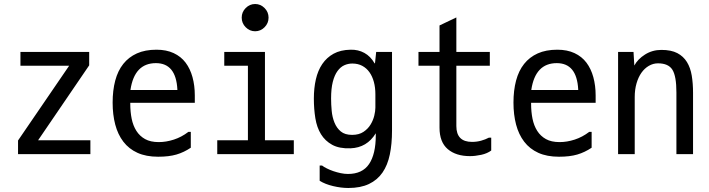

<svg xmlns="http://www.w3.org/2000/svg" viewBox="-20 -785 3540 958"><path d="M431 -85V-16H70V-84L325 -457H82V-526H425V-459L170 -85Z M631 -336H865V-339Q858 -470 758 -470Q651 -470 631 -337ZM761 -537Q810 -537 846.5 -520Q883 -503 906 -472.5Q929 -442 940.5 -400Q952 -358 952 -309V-272H630V-267Q630 -227 637 -192.5Q644 -158 660.5 -132Q677 -106 704 -91Q731 -76 772 -76Q809 -76 847.5 -88.5Q886 -101 920 -127H932V-48Q898 -25 860.5 -14Q823 -3 769 -3Q709 -3 666 -22.5Q623 -42 595.5 -78Q568 -114 555 -163.5Q542 -213 542 -273Q542 -334 555 -383Q568 -432 595 -466Q622 -500 663 -518.5Q704 -537 761 -537Z M1302 -526V-85H1446V-16H1064V-85H1217V-457H1099V-526ZM1186 -697Q1186 -725 1206 -745Q1226 -765 1253 -765Q1280 -765 1300 -745Q1320 -725 1320 -697Q1320 -669 1300 -649Q1280 -629 1253 -629Q1226 -629 1206 -649Q1186 -669 1186 -697Z M1853 -315Q1853 -348 1845.5 -376Q1838 -404 1823.5 -424.5Q1809 -445 1787.5 -456.5Q1766 -468 1738 -468Q1717 -468 1698 -459.5Q1679 -451 1664 -430.5Q1649 -410 1640.5 -376.5Q1632 -343 1632 -294Q1632 -264 1635 -232Q1638 -200 1649 -173Q1660 -146 1680.5 -129Q1701 -112 1737 -112Q1771 -112 1793.5 -127Q1816 -142 1829 -163.5Q1842 -185 1847.5 -208Q1853 -231 1853 -248ZM1716 83Q1788 83 1821.5 33.5Q1855 -16 1855 -110V-120Q1811 -48 1729 -45Q1673 -43 1637.5 -62.5Q1602 -82 1581.5 -115.5Q1561 -149 1553.5 -195Q1546 -241 1546 -293Q1546 -345 1556 -389Q1566 -433 1588 -465.5Q1610 -498 1644.5 -517Q1679 -536 1729 -537Q1767 -538 1798 -521Q1829 -504 1849 -469H1851L1857 -526H1936V-133Q1936 -67 1925 -14Q1914 39 1888.5 76Q1863 113 1821 133Q1779 153 1718 153Q1682 153 1642 143.5Q1602 134 1575 117V41H1587Q1596 48 1611 55.5Q1626 63 1643.5 69Q1661 75 1680 79Q1699 83 1716 83Z M2431 -98V-34Q2411 -19 2381 -12.5Q2351 -6 2325 -6Q2255 -6 2214 -41Q2173 -76 2173 -148V-457H2068V-526H2173V-658L2257 -698V-526H2424V-457H2257V-156Q2257 -77 2335 -77Q2359 -77 2380.5 -83Q2402 -89 2419 -98Z M2631 -336H2865V-339Q2858 -470 2758 -470Q2651 -470 2631 -337ZM2761 -537Q2810 -537 2846.5 -520Q2883 -503 2906 -472.5Q2929 -442 2940.5 -400Q2952 -358 2952 -309V-272H2630V-267Q2630 -227 2637 -192.5Q2644 -158 2660.5 -132Q2677 -106 2704 -91Q2731 -76 2772 -76Q2809 -76 2847.5 -88.5Q2886 -101 2920 -127H2932V-48Q2898 -25 2860.5 -14Q2823 -3 2769 -3Q2709 -3 2666 -22.5Q2623 -42 2595.5 -78Q2568 -114 2555 -163.5Q2542 -213 2542 -273Q2542 -334 2555 -383Q2568 -432 2595 -466Q2622 -500 2663 -518.5Q2704 -537 2761 -537Z M3438 -16H3355V-324Q3355 -405 3335 -437Q3315 -469 3263 -469Q3239 -469 3217.5 -456.5Q3196 -444 3180.5 -422Q3165 -400 3156 -369Q3147 -338 3147 -301V-16H3064V-526H3141L3145 -458Q3162 -490 3198.5 -513Q3235 -536 3280 -536Q3329 -536 3359.5 -520Q3390 -504 3407.5 -475.5Q3425 -447 3431.5 -408Q3438 -369 3438 -322Z"/></svg>

Font: D2Coding
Style: Regular
Weight: 400
Monospace: yes
Designer: Yong-Rak Park; Jeong-Hwan Yoon; Sang-Min Lee;
Foundry: NHN Corporation
Version: Version 1.3.2; Build 20180524